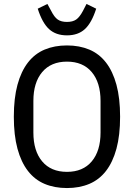

<svg xmlns="http://www.w3.org/2000/svg" viewBox="-20 -940 678 972"><path d="M319 12Q256 12 206 -9Q156 -30 121.5 -74.5Q87 -119 68.5 -187Q50 -255 50 -349Q50 -443 68.5 -511Q87 -579 121.5 -623.5Q156 -668 206 -689Q256 -710 319 -710Q382 -710 432 -689Q482 -668 516.5 -623.5Q551 -579 569.5 -511Q588 -443 588 -349Q588 -255 569.5 -187Q551 -119 516.5 -74.5Q482 -30 432 -9Q382 12 319 12ZM319 -70Q400 -70 444.5 -123Q489 -176 489 -269V-429Q489 -522 444.5 -575Q400 -628 319 -628Q238 -628 193.5 -575Q149 -522 149 -429V-269Q149 -176 193.5 -123Q238 -70 319 -70ZM319 -761Q263 -761 228.5 -792.5Q194 -824 171 -896L220 -920L239 -885Q255 -853 272.5 -841Q290 -829 319 -829Q348 -829 365.5 -841Q383 -853 400 -885L418 -920L467 -896Q444 -824 409.5 -792.5Q375 -761 319 -761Z"/></svg>

Font: IBM Plex Sans Condensed Text
Style: Regular
Weight: 450
Width: 3
Designer: Mike Abbink, Paul van der Laan, Pieter van Rosmalen
Foundry: Bold Monday
Version: Version 1.1